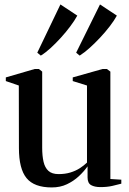

<svg xmlns="http://www.w3.org/2000/svg" viewBox="-20 -812 566 842"><path d="M420.5 8.5Q395 8.5 379.5 -0.2Q364 -9 364 -34V-82.5Q348.5 -60.5 325.8 -39.2Q303 -18 273.5 -4Q244 10 207 10Q130 10 96.5 -30.8Q63 -71.5 63 -162.5L62.5 -437L5.5 -456.5V-472.5L132.5 -509.5H150.5L165 -498V-164.5Q165 -128.5 171 -102.5Q177 -76.5 192.5 -62.5Q208 -48.5 237 -48.5Q265.5 -48.5 288.5 -55.5Q311.5 -62.5 329.8 -74.2Q348 -86 361.5 -99V-437L299 -456.5V-472.5L430 -509.5H448.5L464 -498V-27L512 -24V-6.5Q495.5 -2 472.8 3.2Q450 8.5 420.5 8.5ZM329 -568.5 314 -581 418.5 -792.5 492.5 -743.5Q480.5 -721.5 461.2 -696.5Q442 -671.5 419.2 -647.2Q396.5 -623 373.5 -602.2Q350.5 -581.5 330 -568.5ZM158.5 -568.5 143.5 -581 245 -792.5 319 -743.5Q307 -721.5 288.2 -696.5Q269.5 -671.5 247.5 -647.2Q225.5 -623 203 -602.2Q180.5 -581.5 159.5 -568.5Z"/></svg>

Font: Merriweather 144pt Medium
Style: Regular
Weight: 500
Version: Version 2.100